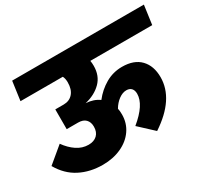

<svg xmlns="http://www.w3.org/2000/svg" viewBox="-150 -914 1228 1136"><g transform="rotate(-30 464.5 -346.0)"><path d="M502 -531Q502 -463 460 -421Q418 -379 350 -363Q403 -360 440 -333Q478 -382 530 -412Q582 -442 643 -442Q725 -442 768 -397Q811 -352 811 -275Q811 -126 634 -9L537 -99Q642 -185 642 -259Q642 -283 630 -296Q618 -309 596 -309Q570 -309 543.5 -289.5Q517 -270 499 -239Q503 -222 503 -198Q503 -139 471 -93Q439 -47 383 -21.5Q327 4 257 4Q170 4 101 -31.5Q32 -67 -11 -142L97 -232Q126 -191 163 -166Q200 -141 243 -141Q280 -141 301.5 -161.5Q323 -182 323 -219Q323 -250 305.5 -268Q288 -286 254 -286H176V-421H233Q273 -421 296.5 -448Q320 -475 320 -523Q320 -549 311 -566H22L40 -696H940L922 -566H499Q502 -550 502 -531Z"/></g></svg>

Font: FiraGO Heavy
Style: Italic
Weight: 900
Italic angle: -8°
Designer: bBox Type GmbH
Foundry: bBox Type GmbH
Version: Version 1.001